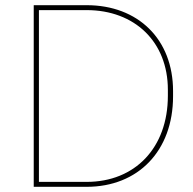

<svg xmlns="http://www.w3.org/2000/svg" viewBox="-20 -720 742 740"><path d="M110 0H314C512 0 647 -138 647 -349V-369C647 -569 512 -700 314 -700H110ZM130 -19V-681H314C499 -681 627 -559 627 -374V-351C627 -150 500 -19 314 -19Z"/></svg>

Font: Fixel Text Thin
Style: Regular
Weight: 100
Width: 4
Designer: AlfaBravo + MacPaw
Foundry: Kyrylo Tkachov, Marchela Mozhyna, Serhii Makarenko, Maria Weinstein, Zakhar Kryvoshyya
Version: Version 1.211